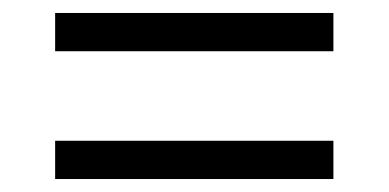

<svg xmlns="http://www.w3.org/2000/svg" viewBox="-20 -505 599 296"><path d="M65 -426V-485H494V-426ZM65 -229V-288H494V-229Z"/></svg>

Font: Noto Serif Armenian
Style: Regular
Weight: 400
Designer: Monotype Design Team
Foundry: Monotype Imaging Inc.
Version: Version 2.007